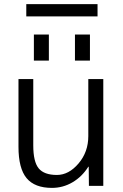

<svg xmlns="http://www.w3.org/2000/svg" viewBox="-20 -905 598 935"><path d="M345 -610V-737H418V-610ZM145 -610V-737H218V-610ZM108 -825V-885H455V-825ZM142 -520V-197Q142 -117 168.5 -85Q195 -53 257 -53Q315 -53 362.5 -109Q410 -165 410 -242V-520H483V0H413L412 -93H410Q380 -45 333.5 -17.5Q287 10 233 10Q149 10 109.5 -37.5Q70 -85 70 -190V-520Z"/></svg>

Font: M PLUS 1p
Style: Regular
Weight: 400
Version: Version 1.062